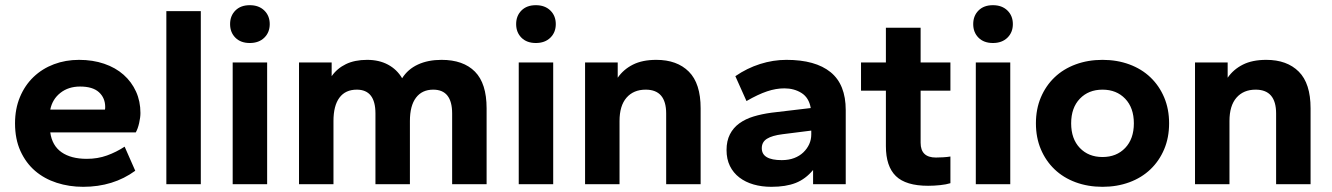

<svg xmlns="http://www.w3.org/2000/svg" viewBox="-20 -711 5140 741"><path d="M301 10Q247 10 199 -5.5Q151 -21 115.5 -51.5Q80 -82 59 -128Q38 -174 38 -235Q38 -291 57 -336.5Q76 -382 109.5 -414Q143 -446 188 -463Q233 -480 285 -480Q338 -480 382 -465Q426 -450 457 -422.5Q488 -395 505 -357.5Q522 -320 522 -275Q522 -258 517 -236Q512 -214 504 -200H174Q181 -149 217.5 -123.5Q254 -98 315 -98Q357 -98 393 -111Q429 -124 461 -145L502 -52Q417 10 301 10ZM289 -377Q244 -377 213 -352.5Q182 -328 174 -288H385Q386 -291 386 -298Q386 -333 362 -355Q338 -377 289 -377Z M622 0V-668H755V0Z M878 0V-470H1011V0ZM944 -545Q909 -545 888.5 -565.5Q868 -586 868 -618Q868 -650 888.5 -670.5Q909 -691 944 -691Q979 -691 1000 -670.5Q1021 -650 1021 -618Q1021 -586 1000 -565.5Q979 -545 944 -545Z M1725 0V-273Q1725 -365 1652 -365Q1609 -365 1585.5 -334Q1562 -303 1562 -244V0H1429V-273Q1429 -365 1357 -365Q1313 -365 1290 -334Q1267 -303 1267 -244V0H1134V-470H1260V-417Q1281 -447 1315 -463.5Q1349 -480 1397 -480Q1443 -480 1477.5 -461.5Q1512 -443 1532 -409Q1554 -444 1593 -462Q1632 -480 1684 -480Q1768 -480 1813 -434.5Q1858 -389 1858 -293V0Z M1982 0V-470H2115V0ZM2048 -545Q2013 -545 1992.5 -565.5Q1972 -586 1972 -618Q1972 -650 1992.5 -670.5Q2013 -691 2048 -691Q2083 -691 2104 -670.5Q2125 -650 2125 -618Q2125 -586 2104 -565.5Q2083 -545 2048 -545Z M2551 0V-273Q2551 -365 2472 -365Q2425 -365 2398 -334Q2371 -303 2371 -244V0H2238V-470H2364V-411Q2386 -443 2422.5 -461.5Q2459 -480 2513 -480Q2593 -480 2638.5 -434.5Q2684 -389 2684 -293V0Z M2957 10Q2920 10 2888.5 1Q2857 -8 2833.5 -26Q2810 -44 2797 -70.5Q2784 -97 2784 -132Q2784 -167 2797 -192.5Q2810 -218 2833.5 -235Q2857 -252 2888.5 -261.5Q2920 -271 2957 -276L3109 -294Q3102 -334 3073.5 -352Q3045 -370 3007 -370Q2975 -370 2940.5 -358.5Q2906 -347 2861 -321L2818 -417Q2863 -448 2913.5 -464Q2964 -480 3015 -480Q3127 -480 3185.5 -432.5Q3244 -385 3244 -286V0H3118V-55Q3089 -20 3051 -5Q3013 10 2957 10ZM2997 -93Q3024 -93 3045 -101Q3066 -109 3080.5 -123Q3095 -137 3103 -154.5Q3111 -172 3111 -192V-207L3000 -193Q2960 -188 2940 -175.5Q2920 -163 2920 -139Q2920 -93 2997 -93Z M3562 6Q3476 6 3437.5 -31.5Q3399 -69 3399 -147V-361H3303V-470H3399V-604H3533V-470H3648V-361H3533V-160Q3533 -103 3592 -103Q3604 -103 3620.5 -104Q3637 -105 3648 -107V-4Q3632 1 3608.5 3.5Q3585 6 3562 6Z M3746 0V-470H3879V0ZM3812 -545Q3777 -545 3756.5 -565.5Q3736 -586 3736 -618Q3736 -650 3756.5 -670.5Q3777 -691 3812 -691Q3847 -691 3868 -670.5Q3889 -650 3889 -618Q3889 -586 3868 -565.5Q3847 -545 3812 -545Z M4235 10Q4179 10 4131.5 -7.5Q4084 -25 4050 -57.5Q4016 -90 3997 -135Q3978 -180 3978 -235Q3978 -290 3997 -335Q4016 -380 4050 -412.5Q4084 -445 4131.5 -462.5Q4179 -480 4235 -480Q4291 -480 4338.5 -462.5Q4386 -445 4420 -412.5Q4454 -380 4473 -335Q4492 -290 4492 -235Q4492 -180 4473 -135Q4454 -90 4420 -57.5Q4386 -25 4338.5 -7.5Q4291 10 4235 10ZM4235 -105Q4289 -105 4322.5 -140Q4356 -175 4356 -235Q4356 -295 4322.5 -330Q4289 -365 4235 -365Q4181 -365 4147.5 -330Q4114 -295 4114 -235Q4114 -175 4147.5 -140Q4181 -105 4235 -105Z M4905 0V-273Q4905 -365 4826 -365Q4779 -365 4752 -334Q4725 -303 4725 -244V0H4592V-470H4718V-411Q4740 -443 4776.5 -461.5Q4813 -480 4867 -480Q4947 -480 4992.5 -434.5Q5038 -389 5038 -293V0Z"/></svg>

Font: Celebes
Style: Bold
Weight: 700
Designer: Anugrah Pasau
Foundry: Lafontype
Version: Version 1.000; ttfautohint (v1.8.4)